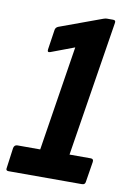

<svg xmlns="http://www.w3.org/2000/svg" viewBox="-84 -707 507 755"><g transform="rotate(10 170.0 -329.0)"><path d="M4 0Q-8 0 -5 -12L6 -93Q9 -106 21 -106H112L178 -525L85 -490Q72 -485 74 -499L86 -579Q88 -589 98 -593L267 -655Q275 -658 281 -658H306Q317 -658 315 -647L229 -106H314Q326 -106 324 -93L311 -12Q310 0 297 0Z"/></g></svg>

Font: Sofia Sans Extra Condensed ExtraBold
Style: Italic
Weight: 800
Italic angle: -9°
Designer: Botio Nikoltchev, Ani Petrova
Foundry: lettersoup
Version: Version 4.101; ttfautohint (v1.8.4.7-5d5b)